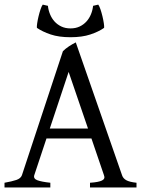

<svg xmlns="http://www.w3.org/2000/svg" viewBox="-20 -831 635 851"><path d="M370.1 -261.2 284.2 -512.2 200.7 -261.2ZM186 -217.3 131.8 -54.2Q127.4 -39.1 145.3 -32.2Q163.1 -25.4 203.1 -21V0H0V-21Q33.2 -26.9 52.5 -33.4Q71.8 -40 77.1 -54.2L258.8 -604Q270.5 -615.7 286.1 -626Q301.8 -636.2 315.9 -643.1L521 -54.2Q525.4 -40.5 539.3 -32.5Q553.2 -24.4 585 -21V0H378.9V-21Q417 -23.4 432.1 -31Q447.3 -38.6 440.9 -54.2L385.3 -217.3ZM292.5 -666Q241.2 -666 204.8 -678.2Q168.5 -690.4 143.6 -707.5Q142.6 -713.4 144.8 -728Q147 -742.7 150.9 -758.8Q154.8 -774.9 159.7 -789.6Q164.6 -804.2 169.4 -810.5L192.4 -805.2Q194.3 -786.1 201.7 -768.1Q209 -750 221.4 -736.1Q233.9 -722.2 251.7 -713.6Q269.5 -705.1 292.5 -705.1Q315.4 -705.1 333.3 -713.6Q351.1 -722.2 363.5 -736.1Q376 -750 383.3 -768.1Q390.6 -786.1 392.6 -805.2L415.5 -810.5Q420.4 -804.2 425.3 -789.6Q430.2 -774.9 434.1 -758.8Q438 -742.7 440.2 -728Q442.4 -713.4 441.4 -707.5Q417 -690.4 380.4 -678.2Q343.8 -666 292.5 -666Z"/></svg>

Font: Gentium Plus
Style: Regular
Weight: 400
Designer: J. Victor Gaultney, Annie Olsen, Iska Routamaa
Foundry: SIL International
Version: Version 1.510